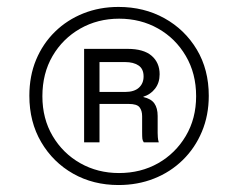

<svg xmlns="http://www.w3.org/2000/svg" viewBox="-20 -758 686 554"><path d="M322 -224.1Q249.1 -224.1 191.1 -256.9Q133.1 -289.7 98.9 -347.9Q64.7 -406.1 64.7 -481.6Q64.7 -538.7 84.1 -585.4Q103.6 -632.1 138.6 -666.4Q173.7 -700.7 220.6 -719.4Q267.4 -738 322 -738Q395.6 -738 454.4 -705.4Q513.3 -672.7 547.9 -615Q582.4 -557.3 582.4 -481.6Q582.4 -425.4 562.6 -378.2Q542.9 -331 507.3 -296.2Q471.7 -261.4 424.5 -242.8Q377.3 -224.1 322 -224.1ZM323.4 -258.7Q386.3 -258.7 436.4 -287.1Q486.4 -315.6 516.1 -365.7Q545.9 -415.9 545.9 -480.6Q545.9 -546 516.1 -596.6Q486.4 -647.3 436.1 -675.7Q385.9 -704.1 323.7 -704.1Q261.9 -704.1 211.4 -675.4Q161 -646.6 131.6 -596.3Q102.3 -546 102.3 -480.3Q102.3 -415.6 132 -365.4Q161.7 -315.3 211.8 -287Q261.9 -258.7 323.4 -258.7ZM222.7 -347.3V-617H348.1Q394.4 -617 417.5 -597.1Q440.6 -577.1 440.6 -543.7Q440.6 -519.3 427.5 -502.3Q414.4 -485.3 393.7 -479V-478Q416 -473 425.4 -459.6Q434.9 -446.1 434.9 -423.4V-374.7Q434.9 -370.3 435.4 -362.3Q435.9 -354.3 438.1 -347.3H394.9Q391.4 -352.3 390.8 -357.5Q390.1 -362.7 390.1 -377.3V-422.7Q390.1 -438.9 382.6 -448.5Q375 -458.1 351.6 -458.1H258.1V-492.7H341.1Q367.4 -492.7 380.9 -505.1Q394.3 -517.4 394.3 -537.4Q394.3 -559.3 379.7 -569.1Q365.1 -578.9 341.1 -578.9H267.1V-347.3Z"/></svg>

Font: Mona Sans ExtraLight
Style: Regular
Weight: 200
Designer: Deni Anggara
Foundry: GitHub
Version: Version 2.000